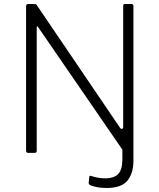

<svg xmlns="http://www.w3.org/2000/svg" viewBox="-20 -762 795 957"><path d="M636 -742Q645 -742 645 -732V40Q645 102 615 138.5Q585 175 512 175Q481 175 457.5 169.5Q434 164 428 160Q425 158 423.5 155.5Q422 153 422 149L425 120Q426 112 434 115Q446 119 464.5 123Q483 127 505 127Q546 127 567.5 107Q589 87 590 35V-16L172 -624Q167 -632 165 -631Q163 -630 163 -624V-10Q163 0 152 0H120Q110 0 110 -11V-731Q110 -742 120 -742H150Q155 -742 158.5 -741Q162 -740 165 -734L579 -124Q585 -117 589.5 -120Q594 -123 594 -127V-732Q594 -742 602 -742H636Z"/></svg>

Font: Libre Franklin Thin ExtraLight
Style: Regular
Weight: 250
Version: Version 3.000